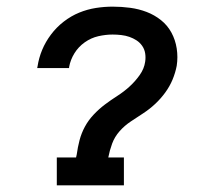

<svg xmlns="http://www.w3.org/2000/svg" viewBox="-20 -558 640 578"><path d="M151 0V-84H209L211 -93Q214 -115 219.5 -136Q225 -157 235.5 -176.5Q246 -196 262 -213Q278 -230 296 -243.5Q314 -257 333.5 -269.5Q353 -282 370 -297.5Q387 -313 400.5 -332Q414 -351 417 -372Q419 -385 417 -397.5Q415 -410 408 -420Q401 -430 391 -436.5Q381 -443 369.5 -447Q358 -451 345 -452.5Q332 -454 319 -454Q298 -454 276 -449Q254 -444 235 -430.5Q216 -417 204 -397.5Q192 -378 188 -356Q188 -355 188 -354.5Q188 -354 188 -353H92Q92 -355 92.5 -356Q93 -357 93 -358Q97 -384 107 -408Q117 -432 133.5 -454Q150 -476 172 -493Q194 -510 218.5 -520Q243 -530 268.5 -534Q294 -538 319 -538Q346 -538 372 -534.5Q398 -531 421.5 -522Q445 -513 464.5 -497.5Q484 -482 496 -460Q508 -438 512 -412Q516 -386 512 -360Q508 -339 499.5 -318.5Q491 -298 477.5 -279.5Q464 -261 447.5 -245.5Q431 -230 412 -217.5Q393 -205 374 -192.5Q355 -180 340 -163Q325 -146 317.5 -125.5Q310 -105 306 -84H353V0Z"/></svg>

Font: Iosevka Curly Slab MdEx
Style: Italic
Weight: 500
Width: 7
Italic angle: -9°
Monospace: yes
Designer: Belleve Invis
Foundry: Belleve Invis
Version: Version 11.0.0; ttfautohint (v1.8.3)